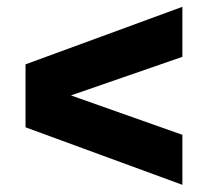

<svg xmlns="http://www.w3.org/2000/svg" viewBox="-20 -654 594 549"><path d="M501.5 -125.5 53 -290V-470L501.5 -634.5V-491.5L155 -371.5V-391L501.5 -268.5Z"/></svg>

Font: Encode Sans SC Condensed Thin ExtraBold
Style: Regular
Weight: 800
Version: Version 3.002